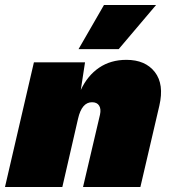

<svg xmlns="http://www.w3.org/2000/svg" viewBox="-40 -750 678 770"><path d="M-20 0 96 -500H301L284 -389Q311 -447 357.5 -478.5Q404 -510 467 -510Q543 -510 581 -461Q619 -412 599 -326L523 0H293L361 -290Q366 -313 357.5 -326.5Q349 -340 329 -340Q288 -340 273 -274L210 0ZM377 -730H586L436 -553H275Z"/></svg>

Font: Work Sans Black
Style: Italic
Weight: 900
Italic angle: -13°
Designer: Wei Huang
Foundry: Wei Huang
Version: Version 2.009; ttfautohint (v1.8.3)